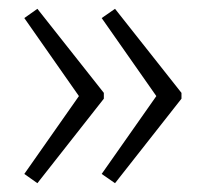

<svg xmlns="http://www.w3.org/2000/svg" viewBox="-20 -477 472 436"><path d="M392.1 -252.9 241.2 -61 210.9 -82 335 -258.8 210.9 -436 241.2 -457 392.1 -266.1ZM215.8 -252.9 64.9 -61 35.2 -82 159.2 -258.8 35.2 -436 64.9 -457 215.8 -266.1Z"/></svg>

Font: Zoram GWeb Light
Style: Regular
Weight: 300
Foundry: Ascender Corporation
Version: Version 1.000